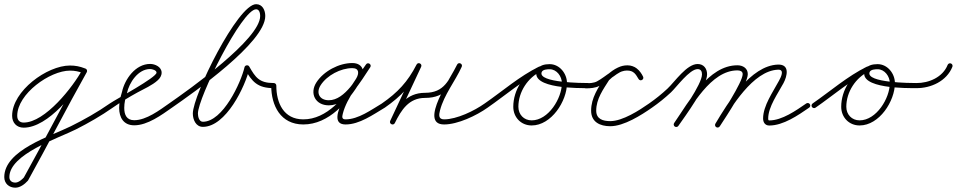

<svg xmlns="http://www.w3.org/2000/svg" viewBox="-56 -574 4505 904"><path d="M350.2 -236.7C352.6 -242.9 349.5 -249.8 343.3 -252.2C319.7 -261.3 299.1 -265.5 273.3 -265.5C165.7 -265.5 1.1 -145.6 1.1 -28.8C1.1 3.6 22.1 27.1 55.4 27.1C171.5 27.1 304.2 -143.9 352.6 -234.3C355.7 -240.2 353.5 -247.5 347.7 -250.6C341.8 -253.7 334.5 -251.5 331.4 -245.7C331.4 -245.7 331.4 -245.7 331.4 -245.7C289.2 -166.7 156.6 3.1 55.4 3.1C35.4 3.1 25.1 -9.5 25.1 -28.8C25.1 -131.9 179 -241.5 273.3 -241.5C296.2 -241.5 313.9 -237.8 334.7 -229.8C340.9 -227.4 347.8 -230.5 350.2 -236.7ZM331.5 -245.9C331.5 -245.9 331.5 -245.9 331.5 -245.9C236.9 -77.7 149.6 94.6 55.5 263.2C55.5 263.2 55.9 262.6 56.3 262C56.8 261.5 57.2 260.9 57.1 260.9C47.4 271.6 31.5 285.7 16 285.7C-0.1 285.7 -11.9 276.7 -11.9 259.8C-11.9 151.7 218.7 77 301.7 35.1C361.6 4.8 419.9 -28.6 474.9 -67.2C480.3 -71 481.6 -78.5 477.8 -83.9C474 -89.3 466.5 -90.6 461.1 -86.8C402.9 -46 340.9 -11.1 277.3 20.5C183.2 67.2 -35.9 132.6 -35.9 259.8C-35.9 290 -13.2 309.7 16 309.7C38.9 309.7 60.1 293.3 74.9 277.1C74.9 277.1 75.3 276.5 75.7 276C76.1 275.4 76.5 274.9 76.5 274.8C170.5 106.3 257.9 -66 352.5 -234.1C355.7 -239.9 353.7 -247.2 347.9 -250.5C342.1 -253.7 334.8 -251.7 331.5 -245.9Z M474.9 -67.2C474.9 -67.2 474.9 -67.2 474.9 -67.2C512.4 -93.4 551.6 -116.9 591.8 -139C622.9 -156.1 660.7 -172 686.9 -196.2C697.2 -205.7 705 -217.5 705 -232C705 -258.8 674.1 -273 651 -273C582 -273 531.1 -201.3 518.3 -140.5C518.3 -140.5 518.3 -140.7 518.4 -141C518.5 -141.3 518.5 -141.5 518.5 -141.5C510.8 -116.2 505 -92.8 505 -66C505 -20.5 526.1 16 576 16C639.1 16 704.8 -32.8 753.9 -67.2C759.3 -71 760.6 -78.5 756.8 -83.9C753 -89.3 745.5 -90.6 740.1 -86.8C740.1 -86.8 740.1 -86.8 740.1 -86.8C696 -55.9 633.1 -8 576 -8C539.9 -8 529 -33.9 529 -66C529 -90.4 534.5 -111.5 541.5 -134.5C541.5 -134.5 541.5 -134.8 541.6 -135C541.7 -135.3 541.7 -135.5 541.7 -135.5C552.2 -184.7 593.9 -249 651 -249C659.7 -249 681 -243.7 681 -232C681 -209.2 489.6 -106.7 461.1 -86.8C455.7 -83.1 454.4 -75.6 458.2 -70.1C461.9 -64.7 469.4 -63.4 474.9 -67.2Z M737.2 -70.1C740.9 -64.7 748.4 -63.4 753.9 -67.2C855.8 -138.1 1193 -373.9 1193 -498.6C1193 -525 1180.4 -554.3 1149.9 -554.3C1063.2 -554.3 851.9 -125.9 851.9 -39.6C851.9 -11.2 865.9 23.3 899.2 23.3C1007.9 23.3 1098.8 -166.8 1118.7 -252.3C1119.8 -257.2 1113.1 -258.6 1106.6 -257.7C1100.2 -256.8 1094.1 -253.5 1096.6 -249.1C1130.6 -189.3 1156.2 -159 1233 -159C1239.7 -159 1245 -164.4 1245 -171C1245 -177.6 1239.7 -183 1233 -183C1164.8 -183 1147 -209.1 1117.4 -260.9C1114.9 -265.4 1110 -267 1105.3 -266.4C1100.7 -265.7 1096.5 -262.7 1095.3 -257.7C1078.4 -185 993.5 -0.7 899.2 -0.7C881 -0.7 875.9 -25.6 875.9 -39.6C875.9 -113.3 1083.1 -530.3 1149.9 -530.3C1165.6 -530.3 1169 -510.7 1169 -498.6C1169 -388.7 832.7 -151.3 740.1 -86.8C734.7 -83.1 733.4 -75.6 737.2 -70.1Z M1233 -183C1226.4 -183 1221 -177.6 1221 -171C1221 -75.7 1265.6 11.6 1371.5 12C1493.2 12.4 1584.5 -96.6 1641.6 -191.8C1665.2 -231.3 1655.8 -277.2 1602.7 -277.2C1540 -277.2 1468.2 -239.1 1434 -186.5C1399.9 -134 1429 -78 1492.1 -78C1581.4 -78 1642.5 -191.4 1687.1 -257.2C1691.6 -263.7 1688.8 -270.4 1683.8 -273.7C1678.8 -277.1 1671.5 -277.1 1667.2 -270.5C1636.5 -224 1454.7 12 1571 12C1636.8 12 1700.2 -34.1 1755.1 -66.7C1760.8 -70.1 1762.7 -77.4 1759.3 -83.1C1755.9 -88.8 1748.6 -90.7 1742.9 -87.3C1742.9 -87.3 1742.9 -87.3 1742.9 -87.3C1692.3 -57.3 1631.4 -12 1571 -12C1553.1 -12 1554.3 -23.5 1557.9 -38C1577.1 -115.6 1642.6 -189.6 1687.2 -257.3C1691.6 -263.9 1688.8 -270.6 1683.9 -273.9C1678.9 -277.2 1671.7 -277.2 1667.3 -270.6C1628.2 -213.1 1569.1 -102 1492.1 -102C1447.9 -102 1430.4 -136.9 1454.1 -173.5C1483.9 -219.3 1548.1 -253.2 1602.7 -253.2C1636.4 -253.2 1635 -227.5 1621 -204.2C1568.8 -117 1483.7 -11.6 1371.6 -12C1279.5 -12.3 1245 -89.2 1245 -171C1245 -177.6 1239.6 -183 1233 -183Z M1755.9 -67.1C1755.9 -67.1 1755.9 -67.1 1755.9 -67.1C1833.3 -121 1883.3 -174.2 1926.7 -259C1930.3 -266 1926.5 -272.2 1921.1 -274.9C1915.6 -277.5 1908.5 -276.7 1905.1 -269.6C1863.9 -181.4 1822.6 -93.2 1781.3 -5.1C1778 2.1 1781.6 8.2 1787 10.8C1792.4 13.4 1799.4 12.4 1803 5.3C1833 -55.4 1868.6 -113 1945 -113C2047.4 -113 2074.3 -177.7 2117.6 -258.8C2121.2 -265.7 2117.5 -271.8 2112 -274.5C2106.5 -277.3 2099.3 -276.5 2096.1 -269.4C2070.6 -213.3 1912.3 12 2035 12C2099.7 12 2187.5 -29.9 2240 -67.2C2245.4 -71.1 2246.6 -78.6 2242.8 -84C2238.9 -89.4 2231.4 -90.6 2226 -86.8C2177.8 -52.4 2094.5 -12 2035 -12C2007.3 -12 2010.4 -33.8 2015.8 -54.7C2035.1 -128.7 2086.6 -190.5 2117.9 -259.5C2121.1 -266.6 2117.6 -272.6 2112.3 -275.2C2107 -277.8 2100.1 -277 2096.4 -270.1C2057.7 -197.6 2036.4 -137 1945 -137C1858.4 -137 1815.8 -74.8 1781.5 -5.3C1777.9 1.8 1781.7 8 1787.1 10.6C1792.6 13.2 1799.7 12.3 1803.1 5.1C1844.3 -83.1 1885.6 -171.2 1926.9 -259.4C1930.2 -266.5 1926.6 -272.6 1921.3 -275.3C1916 -277.9 1908.9 -276.9 1905.3 -269.9C1863.7 -188.6 1816.4 -138.5 1742.1 -86.9C1736.7 -83.1 1735.4 -75.6 1739.1 -70.1C1742.9 -64.7 1750.4 -63.4 1755.9 -67.1Z M2223.1 -70.2C2226.9 -64.7 2234.4 -63.4 2239.8 -67.1C2322.5 -124.3 2402.5 -194.6 2492.6 -238.7C2499.8 -242.2 2500.8 -249.2 2498.2 -254.6C2495.6 -260 2489.5 -263.7 2482.3 -260.4C2410.5 -227.1 2360.7 -150.4 2360.7 -71.2C2360.7 -21.8 2397.3 16.7 2447.2 16.7C2540.2 16.7 2613.6 -98.2 2613.6 -182.5C2613.6 -227.5 2578.9 -272 2532 -272C2508.8 -272 2480.4 -266.9 2471.7 -242C2471.7 -242 2471.7 -242 2471.7 -242C2471.7 -242 2471.7 -242 2471.7 -242C2440.8 -155.4 2673.3 -159.1 2714 -159C2720.6 -159 2726 -164.4 2726 -171C2726 -177.6 2720.6 -183 2714 -183C2714 -183 2714 -183 2714 -183C2690.6 -183 2476.4 -183.7 2494.3 -234C2494.3 -234 2494.3 -234 2494.3 -234C2494.3 -234 2494.3 -234 2494.3 -234C2498.9 -247.1 2520.6 -248 2532 -248C2565.5 -248 2589.6 -214.2 2589.6 -182.5C2589.6 -111.7 2526.5 -7.3 2447.2 -7.3C2410.5 -7.3 2384.7 -34.9 2384.7 -71.2C2384.7 -141.1 2429 -209.2 2492.4 -238.6C2499.6 -241.9 2500.6 -249.1 2498 -254.5C2495.4 -260 2489.2 -263.7 2482.1 -260.3C2390.8 -215.6 2309.9 -144.8 2226.2 -86.9C2220.7 -83.1 2219.4 -75.6 2223.1 -70.2Z M2700 -183C2693.4 -183 2688 -177.6 2688 -171C2688 -162.5 2694.9 -158 2702.6 -158C2723 -158 2747.2 -159.8 2765.6 -169.4C2765.6 -169.4 2765.6 -169.4 2765.6 -169.4C2765.6 -169.4 2765.6 -169.4 2765.6 -169.4C2789.2 -181.8 2810.1 -199.5 2832.5 -213.9C2832.5 -213.9 2832.6 -214 2832.8 -214.1C2832.9 -214.2 2833 -214.3 2833.1 -214.3C2853.9 -229.4 2870.9 -242.4 2898.3 -242.4C2923.7 -242.4 2939.9 -224.3 2950.2 -202.8C2953.5 -196 2960.7 -195.6 2966.1 -198.5C2971.6 -201.4 2975.2 -207.7 2971.3 -214.2C2952.2 -245.7 2937.1 -265.9 2895.6 -265.9C2856.4 -265.9 2820.5 -238.6 2793.7 -212.6C2793.6 -212.6 2793.2 -212.1 2792.7 -211.5C2792.3 -211 2791.9 -210.4 2791.8 -210.4C2761 -161.5 2727.2 -113.6 2727.2 -53C2727.2 0.7 2769.1 20.3 2817.4 20.3C2881.4 20.3 2963.5 -31.9 3013.9 -67.2C3019.3 -71 3020.6 -78.5 3016.8 -83.9C3013 -89.3 3005.5 -90.6 3000.1 -86.8C3000.1 -86.8 3000.1 -86.8 3000.1 -86.8C2954.4 -54.8 2875.6 -3.7 2817.4 -3.7C2782.7 -3.7 2751.2 -13.3 2751.2 -53C2751.2 -108.3 2784 -152.9 2812.2 -197.6C2812.2 -197.7 2811.7 -197.1 2811.2 -196.5C2810.8 -195.9 2810.3 -195.3 2810.3 -195.4C2832.2 -216.5 2863.3 -241.9 2895.6 -241.9C2928 -241.9 2936.3 -225.6 2950.7 -201.8C2954.7 -195.3 2961.6 -194.7 2966.7 -197.5C2971.8 -200.2 2975.1 -206.3 2971.8 -213.2C2957.4 -243.2 2933.2 -266.4 2898.3 -266.4C2865.3 -266.4 2844.1 -252 2818.9 -233.7C2818.9 -233.7 2819.1 -233.8 2819.2 -233.9C2819.4 -234 2819.5 -234.1 2819.5 -234.1C2797.7 -220.1 2777.3 -202.7 2754.4 -190.6C2754.4 -190.6 2754.4 -190.6 2754.4 -190.6C2754.4 -190.6 2754.4 -190.6 2754.4 -190.6C2739.7 -182.9 2718.9 -182 2702.6 -182C2701.4 -182 2706.2 -182.1 2709.6 -177.8C2710.7 -176.5 2711.4 -175 2711.7 -173.4C2712.1 -171.6 2712 -169.4 2712 -171C2712 -177.6 2706.6 -183 2700 -183Z M3013.9 -67.2C3013.9 -67.2 3013.9 -67.2 3013.9 -67.2C3045.3 -89 3075.1 -113 3103.1 -139.1C3129.3 -163.7 3190.5 -248.6 3228.6 -248.6C3243.8 -248.6 3249.2 -238.1 3249.2 -224C3249.2 -176.3 3147.9 -37.6 3118.2 5.1C3114.4 10.6 3115.7 18.1 3121.1 21.8C3126.6 25.6 3134.1 24.3 3137.8 18.9C3137.8 18.9 3137.8 18.9 3137.8 18.9C3171.9 -29.9 3273.2 -167.5 3273.2 -224C3273.2 -251.3 3257.3 -272.6 3228.6 -272.6C3177.2 -272.6 3121.2 -189 3086.7 -156.7C3059.6 -131.3 3030.6 -108.1 3000.1 -86.8C2994.7 -83.1 2993.4 -75.6 2997.2 -70.1C3000.9 -64.7 3008.4 -63.4 3013.9 -67.2ZM3137.8 18.9C3137.8 18.9 3137.8 18.9 3137.8 18.9C3202.1 -73.3 3290 -242.6 3416.1 -242.6C3427.7 -242.6 3440.8 -238.9 3440.8 -225.1C3440.8 -187.1 3339.2 -32.9 3312.9 7.4C3309.3 13 3310.9 20.4 3316.4 24.1C3322 27.7 3329.4 26.1 3333.1 20.6C3363.3 -25.7 3464.8 -178 3464.8 -225.1C3464.8 -252.8 3441.4 -266.6 3416.1 -266.6C3278 -266.6 3188 -95 3118.2 5.1C3114.4 10.6 3115.7 18.1 3121.1 21.8C3126.6 25.6 3134.1 24.3 3137.8 18.9ZM3316.5 24.8C3322.2 28.2 3329.5 26.4 3332.9 20.7C3385.6 -67.6 3489.3 -241.7 3607.4 -245.9C3640.1 -247.1 3620 -209.2 3611.6 -193.7C3583.5 -141.2 3536.9 -76.2 3536.9 -16.1C3536.9 2 3546.3 17 3566 17C3632.2 17 3701.6 -31.2 3753.8 -67.1C3759.3 -70.9 3760.6 -78.3 3756.9 -83.8C3753.1 -89.3 3745.7 -90.6 3740.2 -86.9C3740.2 -86.9 3740.2 -86.9 3740.2 -86.9C3692.8 -54.3 3626.4 -7 3566 -7C3560.6 -7 3560.9 -11.5 3560.9 -16.1C3560.9 -70.9 3606.8 -133.9 3632.8 -182.3C3650.7 -215.8 3664.1 -271.9 3606.6 -269.9C3477.1 -265.3 3370.5 -89.1 3312.3 8.4C3308.9 14.1 3310.8 21.5 3316.5 24.8Z M3767.1 -70.2C3770.9 -64.7 3778.4 -63.4 3783.8 -67.1C3866.5 -124.3 3946.5 -194.6 4036.6 -238.7C4043.8 -242.2 4044.8 -249.2 4042.2 -254.6C4039.6 -260 4033.5 -263.7 4026.3 -260.4C3954.5 -227.1 3904.7 -150.4 3904.7 -71.2C3904.7 -21.8 3941.3 16.7 3991.2 16.7C4084.2 16.7 4157.6 -98.2 4157.6 -182.5C4157.6 -227.5 4122.9 -272 4076 -272C4052.8 -272 4024.4 -266.9 4015.7 -242C4015.7 -242 4015.7 -242 4015.7 -242C4015.7 -242 4015.7 -242 4015.7 -242C3984.8 -155.4 4217.3 -159.1 4258 -159C4264.6 -159 4270 -164.4 4270 -171C4270 -177.6 4264.6 -183 4258 -183C4258 -183 4258 -183 4258 -183C4234.6 -183 4020.4 -183.7 4038.3 -234C4038.3 -234 4038.3 -234 4038.3 -234C4038.3 -234 4038.3 -234 4038.3 -234C4042.9 -247.1 4064.6 -248 4076 -248C4109.5 -248 4133.6 -214.2 4133.6 -182.5C4133.6 -111.7 4070.5 -7.3 3991.2 -7.3C3954.5 -7.3 3928.7 -34.9 3928.7 -71.2C3928.7 -141.1 3973 -209.2 4036.4 -238.6C4043.6 -241.9 4044.6 -249.1 4042 -254.5C4039.4 -260 4033.2 -263.7 4026.1 -260.3C3934.8 -215.6 3853.9 -144.8 3770.2 -86.9C3764.7 -83.1 3763.4 -75.6 3767.1 -70.2Z M4257.9 -159C4257.9 -159 4257.9 -159 4257.9 -159C4326.9 -158.2 4401.5 -192.1 4428.2 -259.6C4430.6 -265.7 4427.6 -272.7 4421.4 -275.2C4415.3 -277.6 4408.3 -274.6 4405.8 -268.4C4382.9 -210.4 4317.1 -182.3 4258.1 -183C4251.5 -183.1 4246.1 -177.8 4246 -171.1C4245.9 -164.5 4251.2 -159.1 4257.9 -159Z"/></svg>

Font: FRB American Cursive Guidelines Arrows Light
Style: Italic
Weight: 300
Italic angle: -25°
Version: Version 2.0;Modular Font Editor K font №1